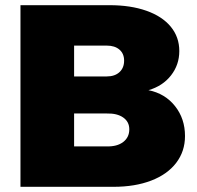

<svg xmlns="http://www.w3.org/2000/svg" viewBox="-20 -721 760 741"><path d="M672 -524Q672 -471 640 -430Q608 -389 553 -373Q617 -360 655.5 -311.5Q694 -263 694 -196Q694 -137 660 -92.5Q626 -48 563.5 -24Q501 0 418 0H59V-701H403Q484 -701 545 -679.5Q606 -658 639 -618Q672 -578 672 -524ZM459 -487Q459 -514 441 -529.5Q423 -545 392 -545H266V-426H392Q423 -426 441 -442.5Q459 -459 459 -487ZM479 -222Q479 -251 455.5 -267.5Q432 -284 392 -283H266V-156H392Q432 -155 455.5 -173Q479 -191 479 -222Z"/></svg>

Font: Gontserrat ExtraBold
Style: Regular
Weight: 800
Designer: Julieta Ulanovsky
Foundry: Julieta Ulanovsky
Version: Version 6.001